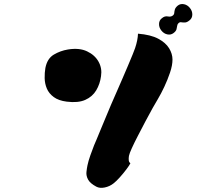

<svg xmlns="http://www.w3.org/2000/svg" viewBox="-20 -887 1040 935"><path d="M850 -775Q844 -770 843 -762Q842 -754 839.5 -744.5Q837 -735 825 -726Q812 -716 795 -719.5Q778 -723 766 -738Q754 -753 754.5 -770.5Q755 -788 768 -798Q782 -810 797 -807Q812 -804 821 -811Q828 -816 828.5 -823.5Q829 -831 831.5 -840.5Q834 -850 846 -860Q859 -870 876 -866.5Q893 -863 905 -848Q917 -833 916.5 -815.5Q916 -798 903 -788Q891 -778 881 -777.5Q871 -777 863.5 -778.5Q856 -780 850 -775ZM820 -597Q820 -569 808 -533.5Q796 -498 780 -464Q764 -430 749 -405Q740 -390 723.5 -361Q707 -332 688.5 -296.5Q670 -261 652 -226.5Q634 -192 622 -165.5Q610 -139 608 -128Q606 -116 607 -106.5Q608 -97 615 -92Q611 -83 596 -63Q581 -43 563.5 -23.5Q546 -4 533 6Q514 21 490 26Q466 31 449 22Q419 6 409 -12.5Q399 -31 401 -49.5Q403 -68 406 -82Q410 -102 420 -130.5Q430 -159 438 -179Q442 -187 451 -209.5Q460 -232 472.5 -261.5Q485 -291 497.5 -321.5Q510 -352 520.5 -376.5Q531 -401 536 -412Q541 -423 552 -448.5Q563 -474 577 -506Q591 -538 604 -569Q617 -600 626.5 -623Q636 -646 638 -653Q651 -692 652 -723Q714 -718 750.5 -698.5Q787 -679 803.5 -652Q820 -625 820 -597ZM472 -516Q467 -478 448.5 -447Q430 -416 395 -400.5Q360 -385 305 -392Q265 -397 241.5 -414.5Q218 -432 208 -456Q198 -480 197.5 -506.5Q197 -533 201 -556Q210 -602 242 -621Q274 -640 311 -646Q366 -655 404 -637Q442 -619 460 -586.5Q478 -554 472 -516Z"/></svg>

Font: Potta One
Style: Regular
Weight: 400
Designer: 108,108go
Foundry: Font Zone 108
Version: Version 1.000